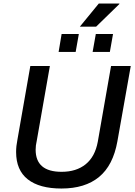

<svg xmlns="http://www.w3.org/2000/svg" viewBox="-20 -1062 768 1094"><path d="M435.1 -910.2 543 -1042H660.2V-1039.1L527.8 -910.2ZM314 -766.1 331.1 -868.2H429.2L411.1 -766.1ZM507.8 -766.1 525.9 -868.2H624L606 -766.1ZM330.1 12.2Q205.1 12.2 138.4 -40Q71.8 -92.3 71.8 -195.8Q71.8 -229.5 79.1 -265.1L152.8 -686H264.2L189 -257.8Q183.1 -233.4 183.1 -209Q183.1 -83 331.1 -83Q415 -83 468.3 -126.2Q521.5 -169.4 537.1 -253.9L612.8 -686H725.1L648.9 -256.8Q624.5 -119.6 544.4 -53.7Q464.4 12.2 330.1 12.2Z"/></svg>

Font: Archivo Medium
Style: Italic
Weight: 500
Italic angle: -10°
Designer: Hector Gatti
Foundry: Omnibus-Type
Version: Version 2.001